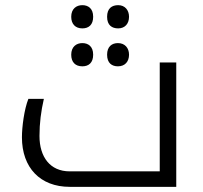

<svg xmlns="http://www.w3.org/2000/svg" viewBox="-20 -724 788 744"><path d="M299 -614C324 -614 341 -628 341 -659C341 -692 321 -704 299 -704C276 -704 256 -690 256 -659C256 -631 272 -614 299 -614ZM438 -614C464 -614 480 -632 480 -659C480 -685 464 -704 438 -704C414 -704 395 -692 395 -659C395 -626 414 -614 438 -614ZM299 -467C324 -467 341 -481 341 -512C341 -545 321 -557 299 -557C276 -557 256 -543 256 -512C256 -483 272 -467 299 -467ZM437 -467C464 -467 480 -485 480 -512C480 -538 464 -557 437 -557C414 -557 395 -544 395 -512C395 -479 414 -467 437 -467ZM250 0H663V-482H599V-60H250C174 -60 133 -116 133 -197C133 -247 139 -293 150 -341H90C74 -301 65 -233 65 -192C65 -74 136 0 250 0Z"/></svg>

Font: Noto Kufi Arabic Light
Style: Regular
Weight: 300
Designer: Monotype Design Team, David Williams, Khaled Hosny
Foundry: Google LLC
Version: Version 2.109